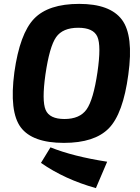

<svg xmlns="http://www.w3.org/2000/svg" viewBox="-20 -723 720 989"><path d="M641 -339Q614 -137 540.5 -62Q467 13 309 13Q147 13 87 -67Q27 -147 54 -351Q82 -550 155.5 -626.5Q229 -703 388 -703Q547 -703 608 -621.5Q669 -540 641 -339ZM383 -580Q303 -580 269 -531.5Q235 -483 214 -339Q195 -204 215 -157Q235 -110 312 -110Q391 -110 426 -159.5Q461 -209 482 -351Q502 -488 481.5 -534Q461 -580 383 -580ZM191 116 240 36Q357 83 532 110L474 246Q313 201 191 116Z"/></svg>

Font: Ezarion
Style: Bold Italic
Weight: 700
Italic angle: -8°
Designer: Natanael Gama
Version: Version 1.001;PS 001.001;hotconv 1.0.70;makeotf.lib2.5.58329